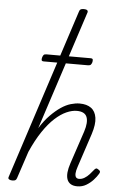

<svg xmlns="http://www.w3.org/2000/svg" viewBox="-70 -1178 793 1242"><g transform="rotate(5 326.0 -557.0)"><path d="M480 16Q453 16 436.5 5.5Q420 -5 413.5 -24Q407 -43 409.5 -69Q412 -95 423 -128L494 -341Q514 -403 500.5 -436.5Q487 -470 435 -470Q404 -470 368 -454Q332 -438 294 -403.5Q256 -369 218.5 -313.5Q181 -258 146 -179L88 -4Q85 6 79 10.5Q73 15 58 15Q46 15 37.5 10Q29 5 33 -6L392 -1109Q395 -1121 401.5 -1125.5Q408 -1130 423 -1130Q439 -1130 445.5 -1124Q452 -1118 447 -1106L196 -337Q228 -388 262 -422.5Q296 -457 328.5 -479Q361 -501 392 -510Q423 -519 449 -519Q496 -519 524 -498.5Q552 -478 558.5 -436Q565 -394 544 -329L472 -111Q463 -85 462 -67.5Q461 -50 467.5 -41.5Q474 -33 488 -33Q505 -33 522 -43Q539 -53 553.5 -69Q568 -85 579 -99Q584 -106 590.5 -109Q597 -112 606 -105Q618 -98 618.5 -91Q619 -84 614 -77Q603 -58 583.5 -36.5Q564 -15 538 0.5Q512 16 480 16ZM194 -770Q182 -770 180 -776.5Q178 -783 181 -794Q184 -805 189 -811Q194 -817 207 -817H493Q507 -817 508.5 -810Q510 -803 508 -793Q505 -782 499.5 -776Q494 -770 481 -770Z"/></g></svg>

Font: Playwrite CU ExtraLight
Style: Regular
Weight: 250
Designer: Veronika Burian, José Scaglione
Foundry: TypeTogether
Version: Version 1.002